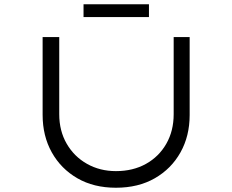

<svg xmlns="http://www.w3.org/2000/svg" viewBox="-20 -874 1091 901"><path d="M524 7Q420 7 343 -37.5Q266 -82 223 -159Q180 -236 180 -335V-700H258V-338Q258 -260 293 -199.5Q328 -139 388.5 -105Q449 -71 524 -71Q604 -71 665 -105Q726 -139 760.5 -199.5Q795 -260 795 -338V-700H870V-334Q870 -236 827 -159Q784 -82 706.5 -37.5Q629 7 524 7ZM372 -794V-854H679V-794Z"/></svg>

Font: Lexend Zetta Light
Style: Regular
Weight: 300
Designer: Bonnie Shaver-Troup, Thomas Jockin
Foundry: Lexend
Version: Version 1.007